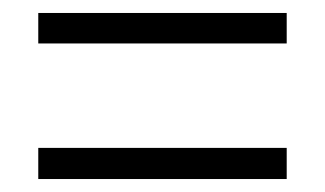

<svg xmlns="http://www.w3.org/2000/svg" viewBox="-20 -551 501 296"><path d="M39 -484V-531H422V-484ZM39 -275V-323H422V-275Z"/></svg>

Font: Noto Sans Tamil UI Condensed Light
Style: Regular
Weight: 300
Width: 3
Designer: Jelle Bosma - Monotype Design Team
Foundry: Monotype Imaging Inc.
Version: Version 2.004; ttfautohint (v1.8.4.7-5d5b)